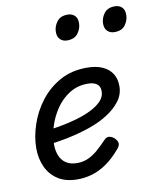

<svg xmlns="http://www.w3.org/2000/svg" viewBox="-89 -864 783 953"><g transform="rotate(-10 302.0 -388.0)"><path d="M225 19Q166 19 127 -6Q88 -31 68.5 -73.5Q49 -116 49 -168Q49 -226 70 -288Q91 -350 131 -402Q171 -454 229.5 -486.5Q288 -519 365 -519Q412 -519 444 -504.5Q476 -490 492.5 -464Q509 -438 509 -401Q509 -360 484.5 -327Q460 -294 419 -267.5Q378 -241 324.5 -222.5Q271 -204 212.5 -192Q154 -180 95 -174L107 -245Q146 -249 189 -257Q232 -265 273 -277Q314 -289 347 -306Q380 -323 399 -344Q418 -365 418 -391Q418 -417 401.5 -428.5Q385 -440 355 -440Q304 -440 263.5 -414.5Q223 -389 195.5 -348.5Q168 -308 153.5 -261.5Q139 -215 139 -173Q139 -139 150 -113.5Q161 -88 183 -74.5Q205 -61 237 -61Q269 -61 295 -73.5Q321 -86 344 -106.5Q367 -127 390 -151Q403 -165 418 -161.5Q433 -158 443 -147Q454 -136 456 -123.5Q458 -111 445 -96Q409 -53 372 -27.5Q335 -2 298.5 8.5Q262 19 225 19ZM293 -669Q273 -669 259 -682Q245 -695 245 -720Q245 -747 262.5 -771Q280 -795 317 -795Q338 -795 352 -782.5Q366 -770 366 -744Q366 -717 348.5 -693Q331 -669 293 -669ZM532 -669Q511 -669 497 -682Q483 -695 483 -720Q483 -747 500.5 -771Q518 -795 555 -795Q576 -795 590 -782.5Q604 -770 604 -744Q604 -717 587 -693Q570 -669 532 -669Z"/></g></svg>

Font: Playwrite AU VIC
Style: Regular
Weight: 400
Designer: Veronika Burian, José Scaglione
Foundry: TypeTogether
Version: Version 1.002